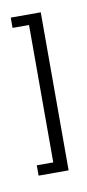

<svg xmlns="http://www.w3.org/2000/svg" viewBox="-122 -885 567 1249"><g transform="rotate(-10 161.5 -261.0)"><path d="M39.6 175.8H148.4V-731.9H39.6V-799.8H237.8V244.1H39.6ZM122.6 -714.4ZM117.7 -842.8ZM92.8 0ZM103.5 321.3Z"/></g></svg>

Font: Noto Sans Tamil
Style: Regular
Weight: 400
Designer: Monotype Design team
Foundry: Monotype Imaging Inc.
Version: Version 1.06 uh